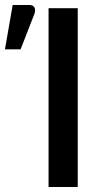

<svg xmlns="http://www.w3.org/2000/svg" viewBox="-110 -753 418 773"><path d="M203 0H85.5V-720H203ZM-90 -554.5 -59 -733H7.5Q23 -733 28.5 -723.2Q34 -713.5 28.5 -697L-27 -554.5Z"/></svg>

Font: Lato SemiBold
Style: Regular
Weight: 600
Designer: Lukasz Dziedzic with Adam Twardoch and Botio Nikoltchev
Foundry: tyPoland Lukasz Dziedzic
Version: Version 2.015; 2015-08-06; http://www.latofonts.com/